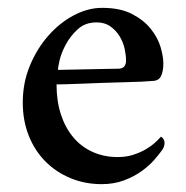

<svg xmlns="http://www.w3.org/2000/svg" viewBox="-20 -461 473 489"><path d="M226 -404Q197 -404 178 -386.5Q159 -369 147.5 -347.5Q136 -326 131.5 -306.5Q127 -287 128 -283Q130 -283 152 -283.5Q174 -284 200.5 -284.5Q227 -285 251 -285.5Q275 -286 281 -286Q301 -286 301 -307Q301 -320 297.5 -336.5Q294 -353 285 -368Q276 -383 261.5 -393.5Q247 -404 226 -404ZM240 -441Q286 -441 316 -425.5Q346 -410 364 -387.5Q382 -365 389 -341Q396 -317 396 -300Q396 -280 390.5 -268Q385 -256 371 -255Q361 -254 340.5 -253Q320 -252 295 -251.5Q270 -251 243 -250Q216 -249 192 -248Q168 -247 149.5 -246.5Q131 -246 124 -246Q124 -204 135 -170Q146 -136 166.5 -111.5Q187 -87 216 -74Q245 -61 280 -61Q301 -61 318.5 -66.5Q336 -72 350 -80Q364 -88 374 -97Q384 -106 390 -113Q392 -112 395.5 -108Q399 -104 399 -97Q399 -87 393 -79Q386 -69 373 -54Q360 -39 340.5 -25Q321 -11 295.5 -1.5Q270 8 239 8Q196 8 159 -7.5Q122 -23 95 -50.5Q68 -78 53 -116Q38 -154 38 -200Q38 -250 56 -293.5Q74 -337 103 -370Q132 -403 168 -422Q204 -441 240 -441Z"/></svg>

Font: Vermiglione Medium
Style: Regular
Weight: 500
Version: Version 1.000